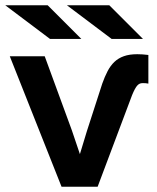

<svg xmlns="http://www.w3.org/2000/svg" viewBox="-26 -710 596 730"><path d="M538.1 -392.1Q534.2 -393.1 528.3 -393.6Q522.5 -394 517.1 -394Q511.2 -394 506.3 -392.3Q501.5 -390.6 496.6 -385.5Q491.7 -380.4 486.8 -371.3Q481.9 -362.3 476.1 -348.1L345.2 0H208L11.2 -496.1H144L247.1 -214.8L277.8 -124L304.2 -210.9L362.8 -392.1Q372.1 -418.5 383.1 -439.5Q394 -460.4 408.9 -474.6Q423.8 -488.8 444.8 -496.3Q465.8 -503.9 496.1 -503.9Q503.4 -503.9 516.1 -503.2Q528.8 -502.4 538.1 -501ZM155.3 -689.9 283.2 -562H164.1L-5.9 -689.9ZM389.6 -689.9 517.6 -562H398.4L228.5 -689.9ZM0.5 -496.1Z"/></svg>

Font: Code New Roman
Style: Bold
Weight: 700
Monospace: yes
Designer: Sam Radian
Foundry: Code New Roman
Version: Version 1.508 October 19, 2014